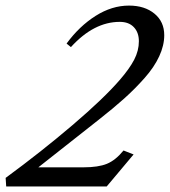

<svg xmlns="http://www.w3.org/2000/svg" viewBox="-75 -671 611 691"><path d="M-52.7 0 -54.7 -30.8Q73.7 -125 186.5 -221.2Q299.3 -317.4 356.9 -384.3Q391.1 -423.8 408 -456.3Q424.8 -488.8 424.8 -522.5Q424.8 -554.2 406.7 -573.2Q388.7 -592.3 356 -592.3Q262.7 -592.3 180.2 -501.5L164.6 -514.2Q210.4 -576.7 269 -613.8Q327.6 -650.9 389.2 -650.9Q445.8 -650.9 481 -621.8Q516.1 -592.8 516.1 -544.4Q516.1 -507.3 498 -468.3Q480 -429.2 445.1 -389.9Q410.2 -350.6 372.3 -316.7Q334.5 -282.7 281.7 -241.2L63 -68.8H225.1Q278.8 -68.8 309.8 -81.5Q340.8 -94.2 369.6 -129.4L405.8 -115.2L309.1 0Z"/></svg>

Font: Elstob Medium
Style: Italic
Weight: 500
Italic angle: -20°
Designer: Peter S. Baker
Version: Version 1.015